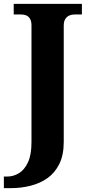

<svg xmlns="http://www.w3.org/2000/svg" viewBox="-41 -734 463 994"><path d="M-21 240V180H-3Q28 180 56.5 163Q85 146 103.5 107Q122 68 122 2V-603Q122 -624 114.5 -636.5Q107 -649 95.5 -654Q84 -659 69 -659H30V-714H383V-659H343Q330 -659 317.5 -653.5Q305 -648 297 -635.5Q289 -623 289 -601V1Q289 69 266 115Q243 161 205 188Q167 215 117.5 227.5Q68 240 16 240Z"/></svg>

Font: Noto Serif Hentaigana EL
Style: Regular
Weight: 400
Designer: Kazuhiro Yamada
Foundry: nipponia
Version: Version 1.000